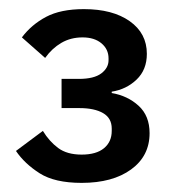

<svg xmlns="http://www.w3.org/2000/svg" viewBox="-20 -724 385 421"><path d="M153 -551Q186 -551 202 -563Q218 -575 218 -592V-596Q218 -616 202.5 -629Q187 -642 161 -642Q135 -642 114.5 -630Q94 -618 79 -597L28 -642Q49 -670 81 -687Q113 -704 164 -704Q227 -704 264.5 -677.5Q302 -651 302 -606Q302 -571 279.5 -549.5Q257 -528 225 -523V-520Q260 -514 284 -492Q308 -470 308 -432Q308 -382 267.5 -352.5Q227 -323 159 -323Q100 -323 67 -344Q34 -365 15 -393L74 -437Q88 -414 107.5 -399.5Q127 -385 159 -385Q191 -385 208 -399Q225 -413 225 -437V-442Q225 -465 206 -476Q187 -487 154 -487H115V-551Z"/></svg>

Font: IBM Plex Sans Devanagari Medium
Style: Regular
Weight: 500
Designer: Mike Abbink, Paul van der Laan, Pieter van Rosmalen, Erin McLaughlin
Foundry: Bold Monday
Version: Version 1.1